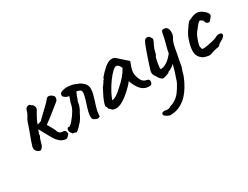

<svg xmlns="http://www.w3.org/2000/svg" viewBox="-62 -858 2020 1563"><g transform="rotate(-30 947.5 -76.0)"><path d="M340 -13Q324 -18 311 -29Q298 -40 287 -53Q282 -59 271.5 -76.5Q261 -94 249 -116Q237 -138 226 -158Q215 -178 208 -191Q203 -176 198 -165.5Q193 -155 193 -138Q184 -123 178.5 -103.5Q173 -84 169 -70Q166 -59 159 -49Q152 -39 141 -32Q126 -32 117.5 -38Q109 -44 100 -55Q93 -68 94 -80.5Q95 -93 99 -103Q101 -112 110.5 -138.5Q120 -165 131.5 -195.5Q143 -226 151.5 -250.5Q160 -275 161 -281Q168 -302 183 -325Q198 -348 204 -375Q207 -386 216.5 -393Q226 -400 238 -400Q250 -400 258 -387Q260 -386 264 -384.5Q268 -383 270 -379Q279 -370 281 -358Q283 -346 276 -333Q263 -311 255 -297Q247 -283 239.5 -268Q232 -253 223 -227Q238 -230 246 -232.5Q254 -235 261 -240.5Q268 -246 279 -258Q284 -263 299.5 -277.5Q315 -292 332.5 -309Q350 -326 363 -338.5Q376 -351 377 -353Q384 -362 391 -370.5Q398 -379 410 -383Q426 -381 434 -377.5Q442 -374 454 -361Q462 -355 459.5 -338Q457 -321 446 -312Q428 -298 401.5 -276.5Q375 -255 345.5 -231.5Q316 -208 286 -187Q299 -166 309.5 -146.5Q320 -127 327 -113Q332 -91 344.5 -82.5Q357 -74 382 -74Q393 -69 396.5 -62.5Q400 -56 400 -49.5Q400 -43 401 -36Q391 -27 384.5 -18.5Q378 -10 368.5 -8Q359 -6 340 -13Z M467 -13Q459 -17 451 -18.5Q443 -20 434 -21Q427 -29 421.5 -37.5Q416 -46 414 -57Q412 -65 415.5 -71Q419 -77 422 -83Q426 -83 431 -83Q436 -83 441 -83Q457 -95 471 -111Q485 -127 498 -145Q511 -163 521.5 -181.5Q532 -200 538 -220Q541 -229 542 -238.5Q543 -248 547 -256Q552 -267 555 -277.5Q558 -288 562 -298Q548 -301 540.5 -303.5Q533 -306 527 -311.5Q521 -317 510 -326Q509 -341 513 -349.5Q517 -358 532 -363Q537 -365 542.5 -366.5Q548 -368 554 -369Q566 -372 581 -371.5Q596 -371 611 -369Q618 -368 625.5 -366.5Q633 -365 640 -363Q649 -360 658 -355.5Q667 -351 676 -348Q683 -347 689.5 -343Q696 -339 703 -334Q722 -322 733 -304Q744 -286 744 -265Q744 -233 735 -206Q730 -187 724 -168Q718 -149 712 -130Q709 -118 705 -106.5Q701 -95 699 -83Q697 -71 695.5 -57.5Q694 -44 692 -29Q687 -28 682.5 -26.5Q678 -25 672 -23Q660 -27 647 -32Q634 -37 628 -52Q628 -55 628 -57.5Q628 -60 627 -64Q627 -67 627 -70Q627 -73 627 -76Q628 -95 633 -114.5Q638 -134 644 -152Q651 -171 656 -189Q661 -207 666 -224Q668 -233 670.5 -243.5Q673 -254 674 -264Q675 -274 670 -287Q661 -294 651.5 -297.5Q642 -301 631 -303Q629 -298 624 -289Q623 -287 623 -284Q623 -281 622 -280Q617 -275 615 -268.5Q613 -262 611 -255Q610 -250 608.5 -246Q607 -242 605 -238Q601 -233 600 -226.5Q599 -220 598 -215Q596 -201 591.5 -187.5Q587 -174 580 -159Q575 -151 570 -142.5Q565 -134 561 -125Q560 -121 557.5 -117.5Q555 -114 553 -109Q547 -99 540.5 -88Q534 -77 525 -68Q512 -53 498.5 -38.5Q485 -24 467 -13Z M806 -31Q802 -39 793.5 -44.5Q785 -50 785 -54Q785 -58 783 -64Q781 -70 777 -74Q772 -80 778.5 -102Q785 -124 800 -156.5Q815 -189 834 -224Q842 -232 850 -245Q858 -258 862 -262Q862 -266 865 -269.5Q868 -273 872 -273L874 -282Q875 -287 885 -299Q895 -311 909 -325.5Q923 -340 938.5 -353.5Q954 -367 964 -373Q985 -387 1007.5 -388.5Q1030 -390 1046 -377Q1049 -374 1057 -366.5Q1065 -359 1076 -349.5Q1087 -340 1097 -331L1134 -298L1116 -248Q1103 -208 1109.5 -178Q1116 -148 1129 -126Q1134 -115 1147 -106.5Q1160 -98 1174 -96Q1182 -95 1189 -90Q1196 -85 1196 -74Q1196 -59 1190.5 -51.5Q1185 -44 1175 -42Q1142 -38 1113 -55Q1084 -72 1060 -118Q1056 -124 1049.5 -140.5Q1043 -157 1042 -162Q1038 -157 1028.5 -145.5Q1019 -134 1013 -128Q942 -56 891 -32.5Q840 -9 806 -31ZM848 -96Q850 -91 869.5 -99Q889 -107 914 -127Q948 -156 978.5 -185.5Q1009 -215 1030 -245L1052 -281Q1042 -304 1031.5 -312Q1021 -320 1013 -320Q1000 -320 977 -298.5Q954 -277 927 -240Q900 -203 874 -155Q863 -134 855.5 -115Q848 -96 848 -96Z M1221 246Q1199 250 1191 247Q1183 244 1169 237Q1158 229 1152 225Q1146 221 1146 217Q1142 208 1146 202.5Q1150 197 1158 194.5Q1166 192 1176 192Q1183 196 1199.5 196Q1216 196 1220 192Q1220 192 1229.5 186.5Q1239 181 1255 178Q1286 163 1308 142.5Q1330 122 1352 85Q1361 71 1371 52.5Q1381 34 1385 16Q1393 -4 1403.5 -38Q1414 -72 1422 -105.5Q1430 -139 1431 -156Q1437 -212 1451.5 -261Q1466 -310 1476 -369Q1482 -383 1485 -385.5Q1488 -388 1498 -388Q1509 -388 1518 -385Q1527 -382 1534 -371Q1544 -352 1542 -326.5Q1540 -301 1527 -282Q1517 -268 1509.5 -238.5Q1502 -209 1495 -165Q1490 -143 1484.5 -113.5Q1479 -84 1473 -48Q1469 -38 1462 -17.5Q1455 3 1453 15Q1452 19 1447 31Q1442 43 1437 54.5Q1432 66 1430 70Q1388 156 1334 199Q1280 242 1221 246ZM1299 -41Q1288 -41 1276.5 -53Q1265 -65 1261 -72Q1257 -82 1249.5 -91Q1242 -100 1237.5 -113Q1233 -126 1237 -145Q1241 -158 1249 -183.5Q1257 -209 1267 -239Q1277 -269 1287.5 -298.5Q1298 -328 1307.5 -351.5Q1317 -375 1324 -385Q1330 -393 1339.5 -395.5Q1349 -398 1358.5 -395Q1368 -392 1374 -382Q1385 -368 1384 -357Q1383 -346 1367 -317Q1363 -306 1357 -293.5Q1351 -281 1351 -277Q1350 -275 1347.5 -263.5Q1345 -252 1342 -242Q1339 -232 1336 -232Q1332 -228 1327.5 -210Q1323 -192 1319 -170Q1315 -148 1314 -132Q1313 -116 1317 -116Q1348 -116 1380 -138.5Q1412 -161 1446 -207L1460 -128Q1446 -121 1434 -113.5Q1422 -106 1412 -96Q1409 -92 1398 -85Q1387 -78 1376.5 -72.5Q1366 -67 1363 -67Q1363 -67 1360.5 -66.5Q1358 -66 1358 -62Q1358 -60 1345 -54.5Q1332 -49 1318 -45Q1304 -41 1299 -41Z M1742 -20Q1729 -14 1712 -15Q1695 -16 1666 -26Q1664 -26 1656 -32Q1648 -38 1639.5 -46Q1631 -54 1627 -62Q1611 -85 1615 -130Q1619 -175 1644 -238Q1651 -253 1665.5 -276Q1680 -299 1694.5 -318.5Q1709 -338 1715 -341Q1715 -341 1726 -345Q1737 -349 1754 -358Q1759 -360 1767.5 -362.5Q1776 -365 1785.5 -366.5Q1795 -368 1800 -367Q1820 -366 1841.5 -352.5Q1863 -339 1877 -321.5Q1891 -304 1886 -291Q1886 -289 1880.5 -282Q1875 -275 1868.5 -267.5Q1862 -260 1858 -255Q1853 -249 1843 -250Q1833 -251 1825.5 -258.5Q1818 -266 1817 -278Q1815 -286 1802.5 -293Q1790 -300 1790 -300Q1782 -300 1768 -285Q1754 -270 1740 -250Q1722 -232 1711 -209Q1700 -186 1694 -165.5Q1688 -145 1685 -136Q1681 -126 1684.5 -109Q1688 -92 1692 -89Q1698 -87 1714 -88.5Q1730 -90 1751.5 -94Q1773 -98 1793.5 -103Q1814 -108 1828 -114Q1847 -126 1861 -126.5Q1875 -127 1882 -125Q1893 -121 1894.5 -112Q1896 -103 1888 -92.5Q1880 -82 1863 -73Q1847 -65 1834.5 -55.5Q1822 -46 1822 -41Q1818 -41 1813.5 -38.5Q1809 -36 1806 -37Q1804 -37 1790 -34Q1776 -31 1761.5 -27Q1747 -23 1742 -20Z"/></g></svg>

Font: Caveat Medium
Style: Regular
Weight: 500
Designer: Pablo Impallari
Foundry: Pablo Impallari
Version: Version 2.000